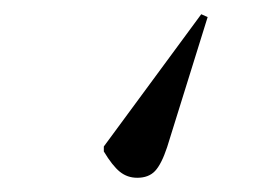

<svg xmlns="http://www.w3.org/2000/svg" viewBox="-20 -70 379 270"><path d="M263 -50 272 -46 215 137Q207 161 198 170.5Q189 180 173 180Q159 180 148.5 171.5Q138 163 126 143V136Z"/></svg>

Font: Display Regular
Style: Regular
Weight: 400
Designer: Latin by Veronika Burian and Jose Scaglione. Greek by Irene Vlachou. Cyrillic by Vera Evstafieva.
Foundry: TypeTogether
Version: Version 3.002